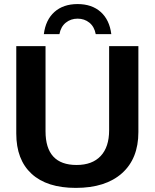

<svg xmlns="http://www.w3.org/2000/svg" viewBox="-20 -915 762 945"><path d="M353 9.8Q210.9 9.8 135.5 -59.6Q60.1 -128.9 60.1 -257.8V-688H204.1V-269Q204.1 -103 356.9 -103Q434.1 -103 475.6 -147.2Q517.1 -191.4 517.1 -273.9V-688H661.1V-265.1Q661.1 -134.3 580.3 -62.3Q499.5 9.8 353 9.8ZM361.8 -895Q432.1 -895 475.6 -856.2Q519 -817.4 527.8 -747.1H451.2Q444.3 -783.7 419.9 -803.5Q395.5 -823.2 361.8 -823.2Q328.6 -823.2 304 -803.5Q279.3 -783.7 272.5 -747.1H195.8Q204.6 -817.4 248 -856.2Q291.5 -895 361.8 -895Z"/></svg>

Font: Arimo
Style: Bold
Weight: 700
Designer: Steve Matteson
Foundry: Monotype Imaging Inc.
Version: Version 1.33